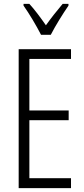

<svg xmlns="http://www.w3.org/2000/svg" viewBox="-20 -967 432 987"><path d="M191 -788H241C265 -835 303 -896 332 -938V-947H302C268 -906 246 -879 216 -837C189 -876 157 -919 131 -947H101V-938C129 -899 167 -835 191 -788ZM345 0V-51H131V-349H333V-399H131V-664H345V-714H76V0Z"/></svg>

Font: Noto Sans Gujarati ExtraCondensed Light
Style: Regular
Weight: 300
Width: 2
Designer: Jelle Bosma - Monotype Design Team, Universal Thirst
Foundry: Monotype Imaging Inc.
Version: Version 2.106